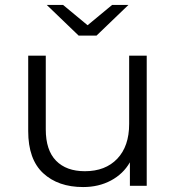

<svg xmlns="http://www.w3.org/2000/svg" viewBox="-20 -751 713 776"><path d="M316 5Q215 5 154.5 -51Q94 -107 94 -221V-526H165V-228Q165 -144 206.5 -101.5Q248 -59 323 -59Q406 -59 454 -109.5Q502 -160 502 -250V-526H573V0H505V-95Q478 -48 428.5 -21.5Q379 5 316 5ZM298 -607 169 -731H235L334 -649L433 -731H499L370 -607Z"/></svg>

Font: Montserrat
Style: Regular
Weight: 400
Designer: Julieta Ulanovsky
Foundry: Julieta Ulanovsky
Version: Version 9.000; ttfautohint (v1.8.4.7-5d5b)